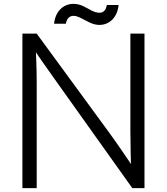

<svg xmlns="http://www.w3.org/2000/svg" viewBox="-20 -944 865 994"><path d="M533 -918C528 -888 513 -878 495 -878C483 -878 469 -882 455 -889C439 -897 423 -907 407 -914C391 -921 375 -924 360 -924C308 -924 266 -885 260 -821H321C326 -850 341 -862 361 -862C370 -862 381 -859 392 -854C411 -845 427 -835 445 -827C462 -819 479 -815 495 -815C546 -815 588 -854 594 -918ZM728 30V-770H655V-264C655 -195 658 -95 658 -95C658 -95 593 -192 547 -255L170 -770H96V30H170V-522C170 -590 166 -673 166 -673C166 -673 224 -588 259 -540L665 30Z"/></svg>

Font: LINE Seed JP_OTF Regular
Style: Regular
Weight: 400
Designer: LY Corporation & Fontrix & Fontworks
Version: Version 1.002